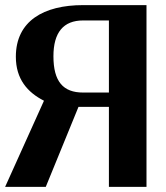

<svg xmlns="http://www.w3.org/2000/svg" viewBox="-34 -731 650 751"><path d="M-14 0H145L273 -313H392V0H539V-711H291C137 -711 28 -649 28 -509C28 -422 73 -370 138 -337ZM175 -511C175 -604 214 -651 291 -651H392V-369H291C213 -369 175 -412 175 -511Z"/></svg>

Font: Aerodynamic
Style: Regular
Weight: 500
Designer: Google
Version: Version 2.000980; 2014